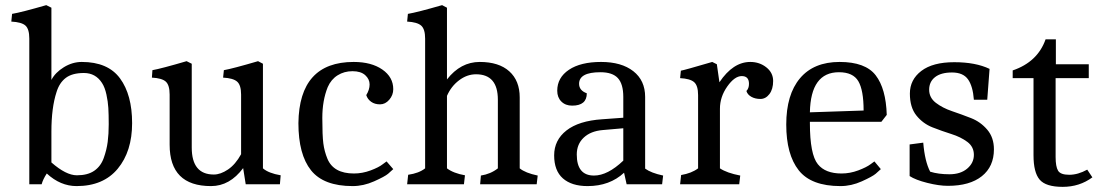

<svg xmlns="http://www.w3.org/2000/svg" viewBox="-20 -717 4275 747"><path d="M298 -476Q400 -476 447 -412Q494 -348 494 -238Q494 -128 438 -60.5Q382 7 278 7Q215 7 162 -42Q147 -19 142 0H94V-567Q94 -604 79 -617.5Q64 -631 24 -633L27 -663Q63 -669 160 -697L180 -687V-406Q195 -435 228.5 -455.5Q262 -476 298 -476ZM377 -394Q352 -433 306.5 -433Q261 -433 236 -414Q211 -395 200 -359Q180 -298 180 -205V-85Q237 -35 279 -35Q321 -35 346.5 -52.5Q372 -70 383.5 -102Q395 -134 399 -165Q403 -196 403 -234Q403 -272 401.5 -297Q400 -322 394 -349.5Q388 -377 377 -394Z M801 7Q640 7 640 -154V-349Q640 -386 625 -399.5Q610 -413 571 -415L573 -444Q607 -450 706 -479L726 -469V-143Q726 -38 812 -38Q838 -38 867 -57.5Q896 -77 918 -117V-349Q918 -386 902.5 -399.5Q887 -413 848 -415L851 -444Q885 -450 984 -479L1003 -469V-62Q1025 -43 1072 -35L1069 0H936L926 -63Q874 7 801 7Z M1356 -476Q1425 -476 1467.5 -446.5Q1510 -417 1510 -370Q1510 -347 1494.5 -329Q1479 -311 1458.5 -311Q1438 -311 1424 -321Q1410 -331 1405 -347Q1418 -368 1418 -388.5Q1418 -409 1401 -424.5Q1384 -440 1351.5 -440Q1319 -440 1293.5 -424Q1268 -408 1255 -378Q1234 -326 1234 -258Q1234 -190 1238 -159Q1242 -128 1254 -99Q1278 -42 1357 -42Q1390 -42 1422 -54Q1454 -66 1469 -78L1484 -89L1510 -59Q1503 -52 1490 -41Q1477 -30 1435.5 -11.5Q1394 7 1352 7Q1239 7 1190 -54.5Q1141 -116 1141 -238Q1144 -476 1356 -476Z M1634 -567Q1634 -604 1618.5 -617.5Q1603 -631 1564 -633L1567 -663Q1603 -669 1700 -697L1719 -687V-408Q1772 -476 1846.5 -476Q1921 -476 1961.5 -439.5Q2002 -403 2002 -338V-62Q2024 -44 2072 -34L2068 0H1848L1851 -34Q1889 -40 1917 -62V-329Q1917 -428 1832 -428Q1797 -428 1766 -404.5Q1735 -381 1719 -344V-62Q1744 -43 1789 -35L1785 0H1564L1568 -37Q1610 -43 1634 -62Z M2266 7Q2204 7 2170 -23Q2136 -53 2136 -112.5Q2136 -172 2184 -209.5Q2232 -247 2323 -253L2405 -259V-340Q2405 -390 2384 -413Q2363 -436 2316 -436Q2233 -436 2233 -391Q2233 -365 2263 -354Q2263 -306 2206 -306Q2180 -306 2164 -322Q2148 -338 2148 -364Q2148 -415 2193.5 -445.5Q2239 -476 2318.5 -476Q2398 -476 2444 -440Q2490 -404 2490 -340V-61Q2513 -44 2560 -34L2556 0H2418L2408 -45Q2352 7 2266 7ZM2224 -116Q2224 -34 2291 -34Q2344 -34 2405 -92V-218L2325 -211Q2278 -207 2251 -181.5Q2224 -156 2224 -116Z M2899 -476Q2935 -476 2961.5 -455Q2988 -434 2988 -402Q2988 -370 2973.5 -351Q2959 -332 2938.5 -332Q2918 -332 2903 -340.5Q2888 -349 2884 -363Q2894 -373 2894 -391Q2894 -421 2866 -421Q2838 -421 2809.5 -380.5Q2781 -340 2781 -294V-62Q2808 -44 2860 -34L2856 0H2626L2630 -36Q2671 -43 2696 -62V-347Q2696 -384 2680.5 -397.5Q2665 -411 2626 -413L2629 -442Q2642 -444 2751 -476L2769 -467L2779 -397Q2832 -476 2899 -476Z M3131 -243V-238Q3131 -116 3162 -78Q3191 -42 3254 -42Q3287 -42 3319 -54Q3351 -66 3367 -78L3382 -89L3407 -59Q3400 -52 3387 -41Q3374 -30 3333 -11.5Q3292 7 3250 7Q3136 7 3087.5 -54.5Q3039 -116 3039 -232.5Q3039 -349 3092.5 -412.5Q3146 -476 3246.5 -476Q3347 -476 3387 -424Q3427 -372 3430 -270L3409 -243ZM3244 -436Q3134 -436 3131 -280L3340 -287Q3340 -366 3319.5 -401Q3299 -436 3244 -436Z M3847 -136Q3847 -69 3800 -31.5Q3753 6 3668 6Q3633 6 3587.5 -5.5Q3542 -17 3519 -32V-155L3572 -162Q3578 -89 3599 -49Q3631 -39 3674 -39Q3717 -39 3743 -61Q3769 -83 3769 -114.5Q3769 -146 3743.5 -165Q3718 -184 3681.5 -195.5Q3645 -207 3608 -221.5Q3571 -236 3545.5 -267.5Q3520 -299 3520 -353Q3520 -407 3564.5 -441Q3609 -475 3692.5 -475Q3776 -475 3830 -449L3821 -329H3769Q3765 -382 3746 -408.5Q3727 -435 3684 -435Q3641 -435 3618 -417Q3595 -399 3595 -368Q3595 -337 3621 -317Q3647 -297 3684 -284.5Q3721 -272 3758 -257.5Q3795 -243 3821 -212.5Q3847 -182 3847 -136Z M4230 -27Q4180 10 4114.5 10Q4049 10 4025 -18Q4001 -46 4001 -113V-413H3920V-443Q4017 -476 4048 -564H4088V-467H4216V-413H4087V-106Q4087 -69 4096.5 -53Q4106 -37 4140 -37Q4174 -37 4210 -57Z"/></svg>

Font: Caladea
Style: Regular
Weight: 400
Designer: Carolina Giovagnoli and Andres Torresi
Foundry: Carolina Giovagnoli and Andres Torresi
Version: Version 1.002